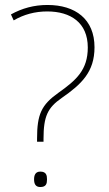

<svg xmlns="http://www.w3.org/2000/svg" viewBox="-20 -744 440 772"><path d="M129 -174H155V-186C155 -277 172 -311 228 -350C307 -405 360 -454 360 -554C360 -667 283 -724 171 -724C117 -724 69 -711 24 -686L35 -662C76 -686 121 -698 170 -698C264 -698 333 -653 333 -553C333 -463 287 -422 215 -371C146 -322 129 -284 129 -186ZM117 -23C117 -6 122 8 142 8C166 8 169 -6 169 -23C169 -39 166 -54 142 -54C122 -54 117 -39 117 -23Z"/></svg>

Font: Noto Sans Sinhala Thin
Style: Regular
Weight: 100
Designer: Jelle Bosma - Monotype Design Team
Foundry: Monotype Imaging Inc.
Version: Version 2.006